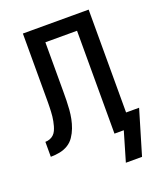

<svg xmlns="http://www.w3.org/2000/svg" viewBox="-152 -765 855 1026"><g transform="rotate(-20 275.5 -251.5)"><path d="M384 167 433 0H380V-585H200V-305Q200 -279 199.5 -253.5Q199 -228 197 -202.5Q195 -177 190 -152Q185 -127 176 -103Q167 -79 152.5 -57.5Q138 -36 116.5 -23Q95 -10 69.5 -5Q44 0 18 0V-85Q31 -85 43.5 -89.5Q56 -94 65.5 -103Q75 -112 80.5 -124Q86 -136 89.5 -148.5Q93 -161 95.5 -174Q98 -187 99.5 -200Q101 -213 101.5 -226Q102 -239 102.5 -252Q103 -265 103 -278Q103 -291 103 -304V-670H477V-85H551L476 167Z"/></g></svg>

Font: Lode Dark
Style: Bold
Weight: 700
Monospace: yes
Designer: Belleve Invis
Foundry: Belleve Invis
Version: Version 29.2.0; ttfautohint (v1.8.3)